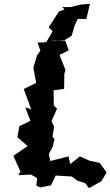

<svg xmlns="http://www.w3.org/2000/svg" viewBox="-20 -950 577 1003"><path d="M221 -118 255 -184 265 -223 254 -236 263 -288 249 -317 278 -382 261 -399 260 -478 315 -486 316 -564 322 -585 291 -663 339 -687 321 -738 282 -740 205 -728H176L191 -685L174 -662L154 -596L169 -517C147 -506 126 -496 104 -485L143 -379L112 -389L139 -319L81 -291L71 -233L124 -187L50 -136L89 -48L82 -50L77 -35L142 -38L174 -20L170 20L191 29L247 18L271 -33L355 -28L383 -7L425 7L445 33L509 -3L537 -49L501 -99L449 -110L397 -133L340 -87L350 -78L338 -133L243 -109L233 -156ZM317 -901 288 -890 234 -807 255 -787 222 -730 272 -740 318 -741 354 -763 370 -817 386 -851H431L450 -930L400 -926L348 -913H305Z"/></svg>

Font: Asimov Aggro
Style: CondIt
Weight: 500
Designer: Google
Version: Version 2.000980; 2014